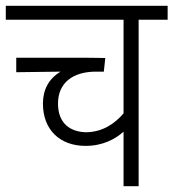

<svg xmlns="http://www.w3.org/2000/svg" viewBox="-20 -642 598 662"><path d="M558 -574V-622H0V-574H406V-251C374 -214 333 -187 277 -186C225 -187 180 -214 180 -285C180 -357 232 -395 311 -395H338L343 -442C329 -442 299 -443 270 -443H36V-393L189 -395C148 -371 128 -332 128 -285C128 -195 186 -139 275 -139C335 -139 378 -163 406 -188V0H458V-574Z"/></svg>

Font: Noto Sans Devanagari UI SemiCondensed Light
Style: Regular
Weight: 300
Width: 4
Designer: Jelle Bosma - Monotype Design Team
Foundry: Monotype Imaging Inc.
Version: Version 2.004